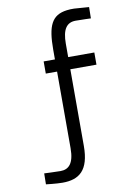

<svg xmlns="http://www.w3.org/2000/svg" viewBox="-100 -749 730 1056"><g transform="rotate(-10 265.0 -221.0)"><path d="M312 66V-362H458V-430H312V-505C312 -585 337 -620 387 -620C417 -620 472 -618 472 -618L473 -681C473 -681 424 -685 390 -687C375 -687 361 -687 349 -685C264 -674 238 -618 238 -484V-430H175V-362H238V66C238 152 207 180 162 180C134 180 72 177 71 177L70 238C70 238 127 245 162 245C255 245 312 203 312 66Z"/></g></svg>

Font: TitilliumText22L
Style: 400 wt
Weight: 400
Designer: Campivisivi
Foundry: Campivisivi
Version: 1.000